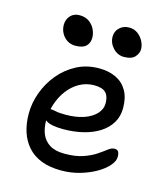

<svg xmlns="http://www.w3.org/2000/svg" viewBox="-110 -808 785 904"><g transform="rotate(15 283.0 -356.5)"><path d="M271.6 10Q215.4 10 174.6 -6Q133.8 -22 107.4 -52Q81 -82 68.3 -122Q55.6 -162 55.6 -210Q55.6 -261 74.2 -312.5Q92.8 -364 127.8 -406.5Q162.8 -449 211.8 -475Q260.8 -501 321.6 -501Q368.8 -501 403.9 -484.2Q439 -467.4 458.6 -433.6Q478.2 -399.8 478.2 -349Q478.2 -308.4 459.3 -277Q440.4 -245.6 406.8 -224.1Q373.2 -202.6 328.3 -191.5Q283.4 -180.4 231.2 -180.4Q171.2 -180.4 147.1 -196.6Q123 -212.8 123 -232.8Q123 -244.6 128.8 -250.5Q134.6 -256.4 149 -256.4Q160 -256.4 176.5 -252.7Q193 -249 224.2 -249Q273.8 -249 311.6 -261.7Q349.4 -274.4 371.1 -297.4Q392.8 -320.4 392.8 -350Q392.8 -384 376.1 -401Q359.4 -418 319.8 -418Q281.2 -418 248.8 -400Q216.4 -382 192.8 -351.1Q169.2 -320.2 156.1 -280.7Q143 -241.2 143 -198.2Q143 -162.4 154.9 -133.5Q166.8 -104.6 194 -87.5Q221.2 -70.4 266.6 -70.4Q320.8 -70.4 357.2 -83.2Q393.6 -96 417.8 -112.3Q442 -128.6 458.5 -141.4Q475 -154.2 489.4 -154.2Q502.6 -154.2 507.9 -145.9Q513.2 -137.6 513.2 -120.2Q513.2 -100.2 493.6 -77.4Q474 -54.6 440.2 -35Q406.4 -15.4 363.1 -2.7Q319.8 10 271.6 10ZM418.6 -583Q387.8 -583 365.5 -606.9Q343.2 -630.8 343.2 -662Q343.2 -688 361.8 -705.6Q380.4 -723.2 407.8 -723.2Q433 -723.2 450.7 -709.8Q468.4 -696.4 478.3 -676.9Q488.2 -657.4 488.2 -638.4Q488.2 -619.2 472.4 -601.1Q456.6 -583 418.6 -583ZM184 -574.6Q161.6 -574.6 144.2 -585.8Q126.8 -597 116.8 -615.6Q106.8 -634.2 106.8 -655.8Q106.8 -682.6 123.5 -700.7Q140.2 -718.8 167.4 -718.8Q195.6 -718.8 214.4 -705.4Q233.2 -692 242.8 -672Q252.4 -652 252.4 -631.4Q252.4 -606.2 236.5 -590.4Q220.6 -574.6 184 -574.6Z"/></g></svg>

Font: Shantell Sans Light
Style: Regular
Weight: 300
Designer: Stephen Nixon, Anya Danilova, Shantell Martin
Foundry: Arrow Type
Version: Version 1.011;[c5ecc13dd]